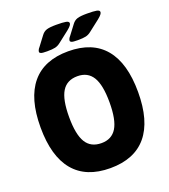

<svg xmlns="http://www.w3.org/2000/svg" viewBox="-157 -987 972 1106"><g transform="rotate(-20 329.0 -433.5)"><path d="M329 8Q181 8 105.5 -82.5Q30 -173 30 -350Q30 -527 105.5 -617.5Q181 -708 329 -708Q477 -708 552.5 -617.5Q628 -527 628 -350Q628 -173 552.5 -82.5Q477 8 329 8ZM330 -145Q393 -145 423 -194Q453 -243 453 -350Q453 -457 423 -506Q393 -555 330 -555Q265 -555 235 -506Q205 -457 205 -350Q205 -243 235 -194Q265 -145 330 -145ZM216 -749Q187 -749 178.5 -752.5Q170 -756 170 -762Q170 -766 172.5 -772.5Q175 -779 183 -788L226 -845Q239 -863 258 -869Q277 -875 317 -875Q358 -875 376 -871.5Q394 -868 394 -857Q394 -851 388 -843Q382 -835 366 -822L298 -769Q283 -757 266 -753Q249 -749 216 -749ZM404 -749Q375 -749 366.5 -752.5Q358 -756 358 -762Q358 -766 360.5 -772.5Q363 -779 371 -788L414 -845Q427 -863 446 -869Q465 -875 505 -875Q546 -875 564 -871.5Q582 -868 582 -857Q582 -851 576 -843Q570 -835 554 -822L486 -769Q471 -757 454 -753Q437 -749 404 -749Z"/></g></svg>

Font: Asap Semi Condensed ExtraBold
Style: Regular
Weight: 800
Width: 4
Designer: Pablo Cosgaya
Foundry: Omnibus-Type
Version: Version 3.001; ttfautohint (v1.8.4.7-5d5b)